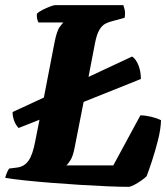

<svg xmlns="http://www.w3.org/2000/svg" viewBox="-31 -724 644 744"><path d="M41 -228Q28 -242 22.5 -260Q17 -278 18 -290L139 -346L180 -558Q189 -605 201 -620.5Q213 -636 214 -637H118Q115 -642 113 -651Q111 -660 112 -671Q119 -678 133.5 -685.5Q148 -693 162.5 -698.5Q177 -704 182 -704H447Q449 -699 452 -686.5Q455 -674 452 -655L404 -642Q391 -639 378 -632.5Q365 -626 354.5 -609Q344 -592 337 -556L312 -426L481 -505Q496 -495 505.5 -471Q515 -447 515 -418L293 -329L258 -151Q252 -120 243 -105Q234 -90 226 -83H408L513 -277Q532 -277 555 -271.5Q578 -266 593 -258Q592 -223 581 -180Q570 -137 557.5 -99Q545 -61 537 -41Q530 -34 516 -24Q502 -14 488 -7Q474 0 467 0Q436 0 387.5 -2Q339 -4 282 -7.5Q225 -11 168.5 -15.5Q112 -20 64.5 -25Q17 -30 -11 -35Q-8 -46 -3.5 -56.5Q1 -67 5 -71L37 -75Q64 -79 80 -102Q96 -125 106 -179L122 -260Z"/></svg>

Font: Texturina Black
Style: Italic
Weight: 900
Italic angle: -11°
Designer: Guillermo Torres Carreño
Foundry: Omnibus-Type
Version: Version 1.002; ttfautohint (v1.8.3)